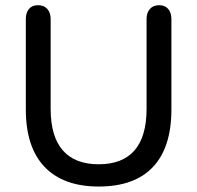

<svg xmlns="http://www.w3.org/2000/svg" viewBox="-20 -697 747 727"><path d="M77.8 -282.3V-625.2Q77.8 -648.9 89.6 -663.1Q101.4 -677.3 123.9 -677.3Q146.4 -677.3 159.1 -663.1Q171.8 -648.9 171.8 -625.2V-285.1Q171.8 -180.1 217.9 -127.5Q263.9 -75 353.7 -75Q443.6 -75 489.3 -127.5Q535 -180.1 535 -285.1V-625.2Q535 -648.9 547.6 -663.1Q560.1 -677.3 582.9 -677.3Q604.9 -677.3 616.9 -663.1Q629 -648.9 629 -625.2V-282.3Q629 -138.8 559.2 -64.8Q489.5 9.3 353.7 9.3Q219.9 9.3 148.8 -65.1Q77.8 -139.4 77.8 -282.3Z"/></svg>

Font: SN Pro Thin
Style: Regular
Weight: 200
Designer: Tobias Whetton
Foundry: Supernotes
Version: Version 1.003;Glyphs 3.3 (3324)